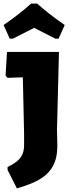

<svg xmlns="http://www.w3.org/2000/svg" viewBox="-24 -936 406 1068"><path d="M18 -503 103 -506 110 -193V-130C110 -62 75 -35 18 -7V9L70 112C204 72 295 26 295 -124L293 -213L304 -647H15L7 -516ZM-4 -797 30 -721H48L166 -781L284 -721H302L336 -797C276 -838 225 -878 183 -916H149C107 -878 56 -838 -4 -797Z"/></svg>

Font: Luna Sans Black
Style: Regular
Weight: 900
Designer: Juan Pablo del Peral
Foundry: Huerta Tipografica
Version: Version 2.001; ttfautohint (v1.5)